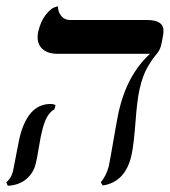

<svg xmlns="http://www.w3.org/2000/svg" viewBox="-41 -580 542 613"><path d="M404.8 -295.9Q397 -262.7 391.6 -190.4Q386.2 -118.2 378.9 -85Q359.9 1 287.1 12.2L280.8 2Q297.9 -18.1 306.2 -48.8Q310.1 -66.9 321.5 -133.5Q333 -200.2 337.9 -223.1Q364.7 -341.3 438 -408.2H143.1Q112.3 -408.2 95.7 -422.6Q79.1 -437 79.1 -460.9Q79.1 -473.1 81.1 -479Q88.9 -512.2 104.5 -532Q120.1 -551.8 131.8 -556.2L144 -560.1Q144 -542 154.5 -529.1Q165 -516.1 183.1 -516.1H429.2Q481 -516.1 481 -481.9Q481 -471.2 478 -458L473.1 -434.1Q469.2 -418.9 457 -405Q444.8 -391.1 429.7 -365Q414.6 -338.9 404.8 -295.9ZM92.8 -159.2Q89.8 -150.4 83 -109.1Q76.2 -67.9 73.2 -58.1Q66.4 -28.3 43.2 -8.5Q20 11.2 -16.1 13.2L-21 2Q-2.9 -12.2 2 -41Q3.9 -50.8 11.5 -90.3Q19 -129.9 21 -138.2Q46.9 -248 120.1 -248Q131.3 -248 136.2 -244.1L132.8 -231Q105 -216.3 92.8 -159.2Z"/></svg>

Font: Linux Libertine
Style: Italic
Weight: 400
Italic angle: -12°
Designer: Philipp H. Poll
Foundry: Philipp H. Poll
Version: Version 5.1.6 ; ttfautohint (v0.9)